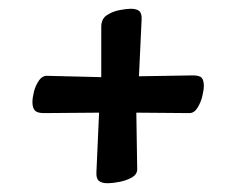

<svg xmlns="http://www.w3.org/2000/svg" viewBox="-20 -461 539 438"><path d="M226 -43Q212 -43 205.5 -48.5Q199 -54 200 -69L206 -204L80 -203Q65 -203 59.5 -209Q54 -215 54 -228Q54 -238 57.5 -252Q61 -266 69 -277.5Q77 -289 89 -288L211 -285V-400Q211 -418 224 -426.5Q237 -435 253 -438Q269 -441 278 -441Q292 -441 298 -435.5Q304 -430 303 -415L297 -287L420 -289Q436 -289 440.5 -283Q445 -277 445 -265Q445 -256 441.5 -241.5Q438 -227 430.5 -215Q423 -203 412 -203L291 -204L293 -75Q293 -63 280.5 -56Q268 -49 252 -46Q236 -43 226 -43Z"/></svg>

Font: Akaya Kanadaka
Style: Regular
Weight: 400
Designer: Vaishnavi Murthy Yerkadithaya, Juan Luis Blanco Aristondo
Version: Version 1.002; ttfautohint (v1.8.3)